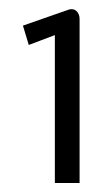

<svg xmlns="http://www.w3.org/2000/svg" viewBox="-20 -863 234 427"><path d="M31 -806 44 -763 102 -785V-456H157V-821C157 -835 147 -847 131 -841Z"/></svg>

Font: Charger Pro
Style: Regular
Weight: 400
Designer: Jasper
Foundry: Cannot Into Space Fonts
Version: Version 1.09